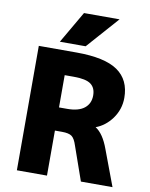

<svg xmlns="http://www.w3.org/2000/svg" viewBox="-102 -1040 873 1116"><g transform="rotate(10 334.5 -482.0)"><path d="M253.9 -263.7V2H76.2V-732.4H298.8Q465.8 -732.4 542 -679.7Q618.2 -627 618.2 -520.5Q618.2 -453.1 578.1 -397.5Q539.1 -344.7 483.4 -324.2Q530.3 -294.9 561.5 -209L640.6 2H454.1L383.8 -198.2Q371.1 -238.3 353.5 -251Q335.9 -263.7 295.9 -263.7ZM301.8 -965.8H511.7L344.7 -777.3H192.4ZM308.6 -590.8H253.9V-400.4H301.8Q369.1 -400.4 403.3 -427.7Q437.5 -455.1 437.5 -502.9Q437.5 -547.9 408.7 -569.3Q379.9 -590.8 308.6 -590.8Z"/></g></svg>

Font: Gen Shin Gothic Heavy
Style: Bold
Weight: 900
Designer: [Source Han Sans]
Ryoko NISHIZUKA  (kana & ideographs); Paul D. Hunt (Latin, Greek & Cyrillic); Wenlong ZHANG  (bopomofo
Version: Version 1.002.20150607